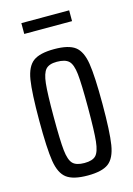

<svg xmlns="http://www.w3.org/2000/svg" viewBox="-104 -709 536 772"><g transform="rotate(-15 163.5 -322.5)"><path d="M32 -255Q32 -371 40.5 -424Q49 -477 76.5 -497.5Q104 -518 164 -518Q224 -518 251 -497.5Q278 -477 286.5 -424Q295 -371 295 -255Q295 -139 286.5 -86Q278 -33 251 -12.5Q224 8 164 8Q104 8 76.5 -12.5Q49 -33 40.5 -86Q32 -139 32 -255ZM235 -255Q235 -355 230.5 -396Q226 -437 211 -451.5Q196 -466 161 -466Q129 -466 115 -450.5Q101 -435 96.5 -393.5Q92 -352 92 -255Q92 -156 96.5 -115Q101 -74 115.5 -59Q130 -44 164 -44Q198 -44 212 -59Q226 -74 230.5 -115.5Q235 -157 235 -255ZM64 -608V-653H263V-608Z"/></g></svg>

Font: Saira Ultra Condensed
Style: Regular
Weight: 400
Width: 1
Designer: Hector Gatti with collaboration of the Omnibus-Type team
Foundry: Omnibus-Type
Version: Version 1.001; ttfautohint (v1.8)